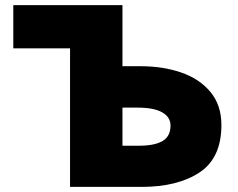

<svg xmlns="http://www.w3.org/2000/svg" viewBox="-20 -731 930 751"><path d="M254 -542H32V-711H459V-472H530Q617 -472 688.5 -447.5Q760 -423 803 -371.5Q846 -320 846 -242Q846 -113 760.5 -56.5Q675 0 534 0H254ZM647 -240Q647 -273 614.5 -291.5Q582 -310 519 -310H459V-161H523Q585 -161 616 -179.5Q647 -198 647 -240Z"/></svg>

Font: Nebula Sans Black
Style: Regular
Weight: 900
Designer: Paul D. Hunt for Adobe (as Source Sans)
Foundry: Nebula Entertainment & Broadcasting LLC
Version: Version 1.010